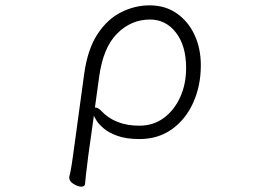

<svg xmlns="http://www.w3.org/2000/svg" viewBox="-20 -504 1040 718"><path d="M239 158V161Q239 174 255 184Q271 194 284 194Q297 194 298 184Q299 170 301.5 149Q304 128 306.5 108Q309 88 310 79L331 -71Q332 -68 340 -54.5Q348 -41 367 -24.5Q386 -8 419 4Q452 16 502 16Q571 16 622.5 -20.5Q674 -57 702.5 -120Q731 -183 731 -260Q731 -323 707.5 -373.5Q684 -424 641 -454Q598 -484 539 -484Q485 -484 433.5 -458.5Q382 -433 345 -377Q308 -321 295 -229L254 71Q252 87 248 112.5Q244 138 239 158ZM337 -102H335L351 -218Q366 -327 418.5 -379Q471 -431 541 -431Q600 -431 638 -382Q676 -333 676 -250Q676 -189 653.5 -140Q631 -91 592 -62.5Q553 -34 501 -34Q410 -34 358 -90Q346 -102 337 -102Z"/></svg>

Font: Klee One
Style: Regular
Weight: 400
Designer: Fontworks Inc.
Foundry: Fontworks Inc.
Version: Version 1.100